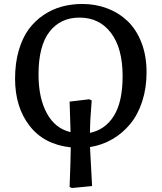

<svg xmlns="http://www.w3.org/2000/svg" viewBox="-20 -734 819 971"><path d="M344.2 216.8 332 211.9Q336.9 86.4 337.9 11.2Q203.1 -2.9 129.6 -97.7Q56.2 -192.4 56.2 -335.9Q56.2 -414.6 74.7 -478.5Q93.3 -542.5 125 -585.7Q156.7 -628.9 200.4 -658.2Q244.1 -687.5 293 -700.7Q341.8 -713.9 396 -713.9Q463.4 -713.9 521.7 -691.9Q580.1 -669.9 624.8 -627.7Q669.4 -585.4 695.3 -518.8Q721.2 -452.1 721.2 -368.2Q721.2 -289.1 699.5 -221.9Q677.7 -154.8 639.2 -107.7Q600.6 -60.5 548.6 -30.3Q496.6 0 435.1 9.8L445.8 207ZM435.1 -62Q513.2 -78.6 556.6 -149.2Q600.1 -219.7 600.1 -349.1Q600.1 -489.7 541.5 -567.4Q482.9 -645 381.8 -645Q286.1 -645 230.5 -573.7Q174.8 -502.4 174.8 -356.9Q174.8 -238.3 217 -160.9Q259.3 -83.5 336.9 -65.9L332 -220.2L431.2 -231.9L443.8 -226.1Q435.1 -124.5 435.1 -62Z"/></svg>

Font: Literata Book Medium
Style: Regular
Weight: 500
Designer: Latin by Veronika Burian and Jose Scaglione. Greek by Irene Vlachou. Cyrillic by Vera Evstafieva
Foundry: TypeTogether
Version: Version 2.003;PS 002.003;hotconv 1.0.88;makeotf.lib2.5.64775